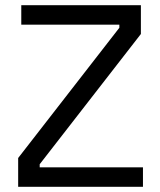

<svg xmlns="http://www.w3.org/2000/svg" viewBox="-20 -720 617 740"><path d="M50 0H531V-75H133V-87L523 -589V-700H62V-625H440V-613L50 -111Z"/></svg>

Font: Meta Space
Style: Regular
Weight: 400
Designer: Meta Pool / Florian Karsten
Foundry: Meta Pool / Florian Karsten
Version: Version 2.000;Glyphs 3.1.1 (3137)